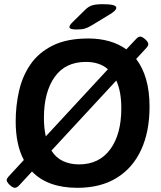

<svg xmlns="http://www.w3.org/2000/svg" viewBox="-20 -891 771 918"><path d="M345 -750Q312 -750 312 -762Q312 -770 327 -785L387 -844Q403 -860 421 -865.5Q439 -871 472 -871Q536 -871 536 -854Q536 -847 527.5 -838.5Q519 -830 498 -818L419 -770Q399 -758 385 -754Q371 -750 345 -750ZM50 7Q45 7 36 1Q27 -5 19.5 -14Q12 -23 12 -30Q12 -37 21 -47L94 -126Q55 -199 55 -311Q55 -385 71 -456Q87 -527 126 -583.5Q165 -640 232.5 -673.5Q300 -707 403 -707Q456 -707 502 -694Q548 -681 584 -655L632 -706Q642 -716 651 -716Q660 -716 674.5 -703Q689 -690 689 -680Q689 -672 680 -662L631 -609Q662 -569 678.5 -512Q695 -455 695 -381Q695 -262 655 -175Q615 -88 538 -40.5Q461 7 350 7Q208 7 133 -71L70 -3Q60 7 50 7ZM190 -327Q190 -278 199 -239L496 -560Q456 -595 391 -595Q292 -595 241 -522.5Q190 -450 190 -327ZM358 -105Q454 -105 507 -177Q560 -249 560 -373Q560 -454 536 -506L226 -171Q247 -137 281 -121Q315 -105 358 -105Z"/></svg>

Font: Asap SemiBold
Style: Italic
Weight: 600
Italic angle: -6°
Designer: Pablo Cosgaya
Foundry: Omnibus-Type
Version: Version 3.001; ttfautohint (v1.8.3)